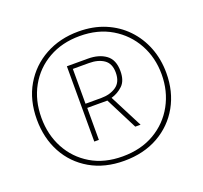

<svg xmlns="http://www.w3.org/2000/svg" viewBox="-125 -868 1081 1021"><g transform="rotate(-20 415.0 -357.0)"><path d="M412 8Q302 8 220 -39.5Q138 -87 93.5 -169.5Q49 -252 49 -357Q49 -467 97 -549Q145 -631 228 -676.5Q311 -722 416 -722Q499 -722 566 -694Q633 -666 681 -616Q729 -566 755 -499.5Q781 -433 781 -355Q781 -250 735 -168Q689 -86 606 -39Q523 8 412 8ZM412 -17Q516 -17 593 -62Q670 -107 712.5 -184.5Q755 -262 755 -357Q755 -452 712.5 -529Q670 -606 593.5 -651.5Q517 -697 414 -697Q314 -697 237.5 -653.5Q161 -610 118 -533Q75 -456 75 -357Q75 -261 116.5 -184Q158 -107 233.5 -62Q309 -17 412 -17ZM296 -143V-569H415Q477 -569 516 -540.5Q555 -512 555 -448Q555 -394 527.5 -367.5Q500 -341 462 -330L558 -143H528L436 -324H322V-143ZM410 -348Q460 -348 494.5 -371.5Q529 -395 529 -449Q529 -500 496.5 -522.5Q464 -545 412 -545H321V-348Z"/></g></svg>

Font: Noto Sans Telugu ExtraCondensed Thin
Style: Regular
Weight: 100
Width: 2
Designer: Jelle Bosma - Monotype Design Team
Foundry: Monotype Imaging Inc.
Version: Version 2.005; ttfautohint (v1.8.4.7-5d5b)